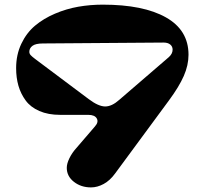

<svg xmlns="http://www.w3.org/2000/svg" viewBox="-20 -795 896 831"><path d="M710.9 -359.9 478 -43.9Q456.1 -13.7 428.7 1.2Q401.4 16.1 374 16.1Q330.6 16.1 299.8 -8.1Q269 -32.2 269 -68.8Q269 -86.9 280.5 -110.4Q292 -133.8 310.1 -153.8L391.1 -248Q407.7 -266.6 398.9 -282.2Q390.1 -297.9 361.8 -297.9H240.2Q188.5 -297.9 150.4 -314.5Q112.3 -331.1 91.1 -360.1Q69.8 -389.2 59.8 -423.8Q49.8 -458.5 49.8 -500Q49.8 -558.1 72.3 -605.5Q94.7 -652.8 131.6 -683.8Q168.5 -714.8 217.8 -735.8Q267.1 -756.8 318.8 -765.9Q370.6 -774.9 424.8 -774.9Q600.6 -774.9 698.2 -719.7Q795.9 -664.6 795.9 -558.1Q795.9 -512.7 775.4 -466.1Q754.9 -419.4 710.9 -359.9ZM688 -610.8 166 -606.9Q134.3 -606.9 120.6 -596.7Q106.9 -586.4 106.9 -570.8Q106.9 -563 112.5 -556.6Q118.2 -550.3 131.8 -540L363.8 -366.2Q405.8 -334.5 434.8 -334.2Q463.9 -334 496.1 -362.8L710.9 -547.9Q727.1 -562.5 727.1 -580.1Q727.1 -593.8 716.8 -602.3Q706.5 -610.8 688 -610.8Z"/></svg>

Font: Pilowlava
Style: Regular
Weight: 400
Designer: Anton Moglia, Jérémy Landes, Maksym Kobuzan (Cyrillic), Velvetyne Type Foundry
Foundry: Anton Moglia, Jérémy Landes, Velvetyne Type Foundry
Version: Version 1.001;hotconv 1.0.109;makeotfexe 2.5.65596